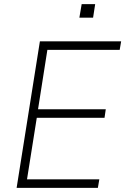

<svg xmlns="http://www.w3.org/2000/svg" viewBox="-20 -904 603 924"><path d="M60 0 172 -705H563L556 -664H208L163 -378H489L483 -337H157L110 -41H458L451 0ZM362 -819 373 -884H438L428 -819Z"/></svg>

Font: Nunito Sans 10pt SemiCondensed ExtraLight
Style: Italic
Weight: 250
Width: 4
Italic angle: -9°
Designer: Vernon Adams
Foundry: Vernon Adams
Version: Version 3.101;gftools[0.9.27]